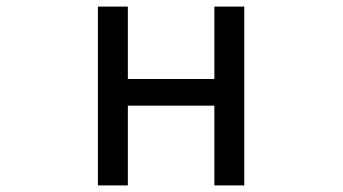

<svg xmlns="http://www.w3.org/2000/svg" viewBox="-20 -563 1040 583"><path d="M277.3 0V-543H368.2V-323.2H630.9V-543H721.7V0H630.9V-242.2H368.2V0Z"/></svg>

Font: Gen Shin Gothic Monospace Regular
Style: Regular
Weight: 400
Designer: [Source Han Sans]
Ryoko NISHIZUKA  (kana & ideographs); Paul D. Hunt (Latin, Greek & Cyrillic); Wenlong ZHANG  (bopomofo
Version: Version 1.002.20150607